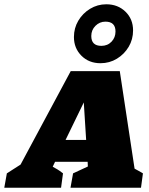

<svg xmlns="http://www.w3.org/2000/svg" viewBox="-97 -876 697 896"><path d="M531 -89Q542 -83 551 -78Q560 -73 570 -67L561 0H232L244 -67L313 -99L312 -121H160L149 -98Q163 -90 171 -85.5Q179 -81 197 -67L188 0H-77L-65 -67L-1 -108L233 -544H462ZM209 -223H305L294 -398ZM372 -581Q318 -581 283 -616Q248 -651 248 -703Q248 -745 268.5 -779.5Q289 -814 323.5 -835Q358 -856 399 -856Q453 -856 488.5 -821.5Q524 -787 524 -734Q524 -692 503.5 -657.5Q483 -623 448.5 -602Q414 -581 372 -581ZM376 -662Q405 -662 423.5 -681.5Q442 -701 442 -729Q442 -775 395 -775Q368 -775 348.5 -755.5Q329 -736 329 -708Q329 -662 376 -662Z"/></svg>

Font: Piazzolla SC Black
Style: Italic
Weight: 900
Italic angle: -11.3°
Designer: Juan Pablo del Peral
Foundry: Huerta Tipografica
Version: Version 1.330